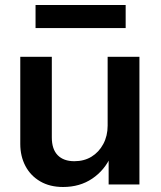

<svg xmlns="http://www.w3.org/2000/svg" viewBox="-20 -737 644 767"><path d="M232 10Q179 10 140.5 -12.5Q102 -35 81.5 -74Q61 -113 61 -162V-510H187V-188Q187 -141 210.5 -117Q234 -93 277 -93Q316 -93 345.5 -111Q375 -129 392.5 -161.5Q410 -194 410 -235L423 -113Q398 -57 348.5 -23.5Q299 10 232 10ZM414 0V-120H410V-510H537V0ZM122 -625V-717H482V-625Z"/></svg>

Font: Instrument Sans SemiBold
Style: Regular
Weight: 600
Designer: Rodrigo Fuenzalida
Foundry: fragTYPE
Version: Version 1.000;gftools[0.9.28]